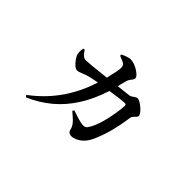

<svg xmlns="http://www.w3.org/2000/svg" viewBox="-108 -868 1217 1217"><g transform="rotate(45 500.0 -259.5)"><path d="M553.7 -401.4 648.4 -412.1Q658.2 -413.1 678.7 -428.7Q689.5 -436.5 696.3 -436.5Q717.8 -436.5 755.9 -402.3Q781.2 -377 782.2 -362.3Q782.2 -353.5 766.6 -339.8Q752.9 -327.1 751 -314.5Q728.5 -153.3 677.7 -49.8Q651.4 2.9 603.5 23.4Q585.9 31.2 569.3 31.2Q545.9 31.2 538.1 11.7Q536.1 4.9 534.2 -2.9Q528.3 -28.3 491.2 -60.5Q481.4 -69.3 460.9 -86.9L467.8 -98.6Q536.1 -74.2 567.4 -70.3Q589.8 -68.4 600.6 -80.1Q601.6 -82 602.5 -83Q643.6 -136.7 667 -282.2Q673.8 -325.2 673.8 -347.7Q671.9 -356.4 665 -357.4Q632.8 -357.4 538.1 -342.8Q473.6 -140.6 339.8 -29.3Q273.4 25.4 192.4 60.5L182.6 47.9Q365.2 -86.9 441.4 -307.6Q444.3 -318.4 448.2 -329.1Q388.7 -318.4 357.4 -307.6Q347.7 -304.7 333 -297.9Q311.5 -289.1 301.8 -289.1Q278.3 -289.1 247.1 -332Q237.3 -346.7 232.4 -357.4Q224.6 -379.9 230.5 -415L241.2 -418Q263.7 -382.8 280.3 -377Q288.1 -374 296.9 -374Q320.3 -374 466.8 -390.6Q487.3 -474.6 487.3 -499Q486.3 -520.5 473.6 -528.3Q464.8 -534.2 427.7 -548.8V-559.6Q471.7 -580.1 491.2 -580.1Q531.2 -579.1 573.2 -547.9Q596.7 -530.3 597.7 -516.6Q597.7 -503.9 584 -489.3Q573.2 -475.6 569.3 -461.9Q556.6 -415 553.7 -401.4Z"/></g></svg>

Font: GenYoMin JP SemiBold
Style: Regular
Weight: 600
Version: Version 1.001;PS 1;hotconv 16.6.51;makeotf.lib2.5.65220 DEVE